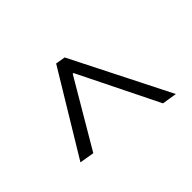

<svg xmlns="http://www.w3.org/2000/svg" viewBox="-122 -721 873 873"><g transform="rotate(45 314.5 -284.0)"><path d="M81.5 -260.7 89.4 -307.6 564.5 -547.4 553.2 -476.1 164.6 -284.2 168.9 -291 167 -277.8 164.1 -283.2 489.3 -91.8 477.5 -21Z"/></g></svg>

Font: Inter 24pt Light
Style: Italic
Weight: 300
Italic angle: -9.3988°
Designer: Rasmus Andersson
Foundry: rsms
Version: Version 4.001;git-66647c0bb